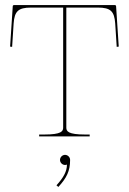

<svg xmlns="http://www.w3.org/2000/svg" viewBox="-20 -540 510 760"><path d="M217.5 93C217.5 104 227 113 237.5 113C240 113 242.5 112.5 244.5 111.5H245C245 138.5 231 163.5 203.5 193.5L211 200C243.5 164.5 257.5 137.5 257.5 93C257.5 82 248 73 237.5 73C226.5 73 217.5 82.5 217.5 93ZM242.5 -35V-510H367.5C418 -510 432.5 -495 436 -447.5L442 -354.5L450 -355.5L439.5 -515.5C439.5 -519 436 -520 434.5 -520H35.5C34 -520 30.5 -519 30.5 -515.5L20 -355.5L28 -354.5L34 -447.5C37.5 -495 52 -510 102.5 -510H230V-35C230 -20.5 223.5 -7.5 155 -7.5H135V0H335V-7.5H317.5C249 -7.5 242.5 -20.5 242.5 -35Z"/></svg>

Font: ZnikomitSC
Style: Regular
Weight: 100
Designer: gluk
Foundry: gluk
Version: Version 0.55